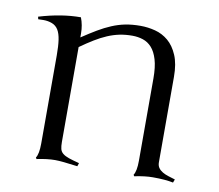

<svg xmlns="http://www.w3.org/2000/svg" viewBox="-64 -590 767 672"><g transform="rotate(10 320.0 -254.0)"><path d="M112.8 -361.8Q112.8 -394.5 109.6 -416.5Q106.4 -438.5 98.4 -451.7Q90.3 -464.8 76.2 -470.2Q62 -475.6 46.1 -475.6Q30.3 -475.6 26.9 -475.1L24.9 -483.9Q104.5 -507.8 172.9 -507.8Q183.1 -481.9 183.1 -452.1V-438Q211.4 -457 235.4 -471.2Q259.3 -485.4 282.5 -495.1Q305.7 -504.9 330.1 -509.8Q354.5 -514.6 383.8 -514.6Q410.2 -514.6 436.3 -507.8Q462.4 -501 483.2 -483.4Q503.9 -465.8 516.8 -435.5Q529.8 -405.3 529.8 -358.9V-55.2Q529.8 -43.5 535.4 -35.6Q541 -27.8 550 -22.5Q559.1 -17.1 570.8 -13.4Q582.5 -9.8 595.2 -5.9L590.8 5.9Q563.5 0 518.1 0Q490.2 0 453.1 7.8L450.2 2.9Q460 -11.2 460 -48.8V-340.8Q460 -381.8 452.1 -408Q444.3 -434.1 430.9 -449Q417.5 -463.9 399.7 -469.7Q381.8 -475.6 361.8 -475.6Q337.4 -475.6 316.2 -471.2Q294.9 -466.8 273.7 -457.8Q252.4 -448.7 230.5 -435.3Q208.5 -421.9 183.1 -403.8V-66.9Q183.1 -51.3 185.5 -41.7Q188 -32.2 195.8 -25.9Q203.6 -19.5 217.8 -14.6Q231.9 -9.8 254.9 -3.9L251 7.8Q222.7 3.9 202.9 2Q183.1 0 170.9 0Q143.1 0 106 7.8L103 2.9Q112.8 -11.2 112.8 -48.8Z"/></g></svg>

Font: Junge
Style: Regular
Weight: 400
Designer: Alexei Vanyashin
Foundry: Cyreal (www.cyreal.org)
Version: Version 1.002